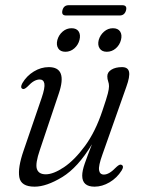

<svg xmlns="http://www.w3.org/2000/svg" viewBox="-20 -709 551 738"><path d="M447 -75.5Q458 -70.5 447.5 -53.5Q429.5 -25 401 -8.2Q372.5 8.5 343.5 8.5Q296 8.5 296 -34Q296 -52.5 305.8 -80.5Q315.5 -108.5 333.5 -154.5Q279.5 -65 219 -28.2Q158.5 8.5 113 8.5Q60.5 8.5 54.2 -28Q48 -64.5 70.5 -129.5L140 -332.5Q153.5 -372 150.5 -387.8Q147.5 -403.5 132.5 -403.5Q122.5 -403.5 111.2 -397.5Q100 -391.5 84.5 -375Q72.5 -364 66.5 -367.5Q56.5 -372 66 -389.5Q82.5 -417.5 110 -434.2Q137.5 -451 167.5 -451Q240.5 -451 206 -349.5L133.5 -133.5Q115 -80 121.8 -59.5Q128.5 -39 156 -39Q185 -39 225.8 -66.2Q266.5 -93.5 306.8 -148.2Q347 -203 374 -284.5Q390 -331.5 394.5 -349.5Q399 -367.5 399 -377.5Q399 -387.5 395.8 -396.2Q392.5 -405 392.5 -416Q392.5 -431.5 408.2 -441.2Q424 -451 449 -451Q472 -451 476 -433Q480 -415 465.5 -375L373.5 -114.5Q358 -71.5 360.8 -54.8Q363.5 -38 379.5 -38Q389 -38 400.5 -44.5Q412 -51 428.5 -68Q440.5 -79 447 -75.5ZM231.5 -510Q212 -510 203.8 -523Q195.5 -536 200.5 -555.5Q206 -575 221 -587.8Q236 -600.5 255 -600.5Q274.5 -600.5 282.5 -587.8Q290.5 -575 285.5 -555.5Q280.5 -536 265.5 -523Q250.5 -510 231.5 -510ZM390.5 -510Q371.5 -510 363 -523Q354.5 -536 359.5 -555.5Q365 -574.5 380 -587.5Q395 -600.5 414 -600.5Q433.5 -600.5 441.8 -587.8Q450 -575 445 -555.5Q440 -536 425 -523Q410 -510 390.5 -510ZM220 -669.5Q225 -689 244 -689H450Q469.5 -689 464.5 -669.5Q459 -649.5 440 -649.5H234Q215 -649.5 220 -669.5Z"/></svg>

Font: Fraunces 72pt Soft Light
Style: Italic
Weight: 300
Italic angle: -16°
Version: Version 1.000;[b76b70a41]